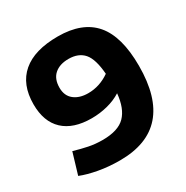

<svg xmlns="http://www.w3.org/2000/svg" viewBox="-164 -849 969 998"><g transform="rotate(-30 320.0 -350.0)"><path d="M274 10Q207 10 147 -1Q87 -12 45 -29L83 -156Q127 -143 166.5 -135Q206 -127 249 -127Q343 -127 385 -170Q427 -213 435 -300Q399 -277 352.5 -265Q306 -253 257 -253Q147 -253 88.5 -308Q30 -363 30 -467Q30 -586 102.5 -648Q175 -710 315 -710Q462 -710 533.5 -626.5Q605 -543 605 -367Q605 10 274 10ZM190 -474Q190 -426 222 -400.5Q254 -375 306 -375Q375 -375 435 -417Q428 -508 396.5 -544.5Q365 -581 305 -581Q252 -581 221 -554Q190 -527 190 -474Z"/></g></svg>

Font: Georama
Style: Bold
Weight: 700
Designer: Jean-Baptiste Levee
Foundry: Production Type
Version: Version 1.000